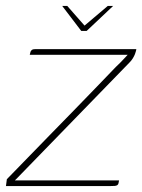

<svg xmlns="http://www.w3.org/2000/svg" viewBox="-24 -625 478 645"><path d="M185 -605H202L260 -539L338 -605H356L267 -521H249ZM26 -19H376Q375 -13 374 -9Q373 -5 370 -3Q367 -1 362 -0.5Q357 0 348 0H-4L-1 -23Q-1 -23 18.5 -43Q38 -63 70.5 -96.5Q103 -130 143 -171Q183 -212 224.5 -254.5Q266 -297 302.5 -335Q339 -373 365 -400Q381 -415 391 -426Q401 -437 405 -441H76Q77 -447 78.5 -451Q80 -455 83.5 -457.5Q87 -460 95 -460H434Q434 -459 433 -454.5Q432 -450 429.5 -443.5Q427 -437 422.5 -429.5Q418 -422 411 -415L34 -27Z"/></svg>

Font: Genos Thin Thin
Style: Italic
Weight: 250
Italic angle: -8°
Version: Version 1.010